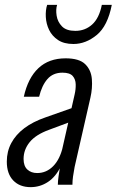

<svg xmlns="http://www.w3.org/2000/svg" viewBox="-20 -760 480 790"><path d="M218 0Q218 -14 221 -35Q224 -56 228 -80H221L287 -371Q292 -392 291.5 -413Q291 -434 279 -447.5Q267 -461 237 -461Q198 -461 175 -434.5Q152 -408 141 -362H78Q95 -439 138 -479.5Q181 -520 250 -520Q306 -520 330.5 -496Q355 -472 358 -434.5Q361 -397 352 -358L287 -73Q283 -52 280.5 -34Q278 -16 278 0ZM106 10Q61 10 34.5 -17.5Q8 -45 8 -95Q8 -137 26.5 -171.5Q45 -206 80 -232.5Q115 -259 167 -277L289 -320L276 -261L182 -226Q127 -206 102 -175Q77 -144 77 -106Q77 -77 92.5 -62.5Q108 -48 133 -48Q171 -48 199 -76.5Q227 -105 239 -158L231 -77Q210 -33 177.5 -11.5Q145 10 106 10ZM282 -579Q243 -579 218.5 -595.5Q194 -612 182 -637Q170 -662 168.5 -690Q167 -718 174 -740H215Q209 -721 213 -695.5Q217 -670 235 -651.5Q253 -633 290 -633Q330 -633 359 -659Q388 -685 399 -740H440Q423 -653 378 -616Q333 -579 282 -579Z"/></svg>

Font: Instrument Sans Condensed
Style: Italic
Weight: 400
Width: 3
Italic angle: -13°
Designer: Rodrigo Fuenzalida
Foundry: fragTYPE
Version: Version 1.000;gftools[0.9.28]